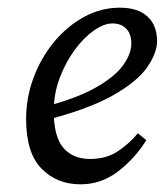

<svg xmlns="http://www.w3.org/2000/svg" viewBox="-20 -469 429 500"><path d="M190 11Q128 11 88 -30Q48 -71 48 -159Q48 -215 67.5 -267Q87 -319 121 -360Q155 -401 199 -425Q243 -449 292 -449Q339 -449 364 -426Q389 -403 389 -362Q389 -331 363 -293.5Q337 -256 273 -220Q209 -184 95 -155L92 -190Q178 -212 228.5 -240.5Q279 -269 300.5 -299Q322 -329 322 -355Q322 -381 308.5 -394.5Q295 -408 273 -408Q251 -408 224.5 -389.5Q198 -371 174.5 -339Q151 -307 135.5 -266Q120 -225 120 -180Q120 -113 145 -84Q170 -55 215 -55Q258 -55 289 -76.5Q320 -98 339 -122L361 -104Q332 -57 288 -23Q244 11 190 11Z"/></svg>

Font: Lisu Bosa
Style: Italic
Weight: 400
Italic angle: -19°
Designer: David Morse, Annie Olsen, Victor Gaultney, Frank Grießhammer (Latin)
Foundry: SIL International
Version: Version 2.000